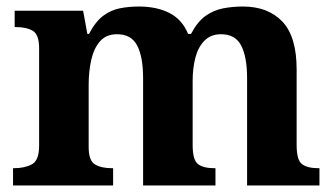

<svg xmlns="http://www.w3.org/2000/svg" viewBox="-20 -569 1026 589"><path d="M20 0V-53H22Q56 -53 78 -65Q100 -77 100 -122V-421Q100 -463 80.5 -474.5Q61 -486 28 -486H25V-536H235L248 -465H253Q273 -503 296.5 -520.5Q320 -538 347.5 -543.5Q375 -549 406 -549Q461 -549 500 -529Q539 -509 557 -465H566Q586 -503 611 -520.5Q636 -538 665 -543.5Q694 -549 725 -549Q802 -549 846 -503Q890 -457 890 -356V-124Q890 -78 906.5 -65.5Q923 -53 957 -53H960V0H738V-329Q738 -394 720 -429Q702 -464 658 -464Q627 -464 607.5 -444.5Q588 -425 579.5 -392.5Q571 -360 571 -321V-124Q571 -78 587.5 -65.5Q604 -53 638 -53H641V0H419V-329Q419 -394 401 -429Q383 -464 339 -464Q306 -464 287 -442.5Q268 -421 260 -385.5Q252 -350 252 -309V-118Q252 -76 271.5 -64.5Q291 -53 324 -53H327V0Z"/></svg>

Font: Noto Serif Tibetan
Style: Bold
Weight: 700
Designer: Monotype Design Team
Foundry: Monotype Imaging Inc.
Version: Version 2.103; ttfautohint (v1.8.4.7-5d5b)